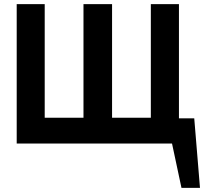

<svg xmlns="http://www.w3.org/2000/svg" viewBox="-20 -696 1038 931"><path d="M949.7 214.8H859.9L788.1 -122.1H921.9ZM61 0V-675.8H196.8V-125H384.8V-675.8H523.4V-125H711.4V-675.8H847.7V0Z"/></svg>

Font: Cadman
Style: Bold
Weight: 700
Designer: Paul James MIller
Foundry: High-Logic / Made with FontCreator
Version: Version 2.114;March 28, 2021;FontCreator 13.0.0.2683 64-bit